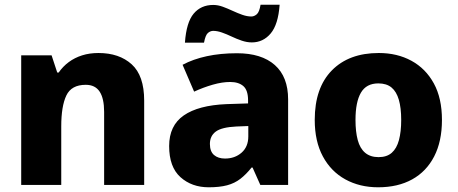

<svg xmlns="http://www.w3.org/2000/svg" viewBox="-20 -785 1942 815"><path d="M398 -560Q486 -560 539 -512Q592 -464 592 -358V0H422V-310Q422 -367 403 -396Q384 -425 344 -425Q283 -425 261.5 -379.5Q240 -334 240 -249V0H70V-550H199L223 -477H229Q247 -503 272 -521.5Q297 -540 328.5 -550Q360 -560 398 -560Z M986 -559Q1090 -559 1146.5 -509Q1203 -459 1203 -363V0H1085L1052 -74H1048Q1025 -45 1000.5 -26Q976 -7 944 1.5Q912 10 866 10Q794 10 746 -33Q698 -76 698 -165Q698 -252 760 -295Q822 -338 941 -343L1033 -346V-359Q1033 -402 1013 -419.5Q993 -437 957 -437Q923 -437 883 -425.5Q843 -414 804 -396L755 -510Q800 -534 858 -546.5Q916 -559 986 -559ZM983 -248Q921 -245 896 -226.5Q871 -208 871 -174Q871 -142 888.5 -127Q906 -112 935 -112Q977 -112 1005.5 -137Q1034 -162 1034 -206V-250ZM765 -604Q771 -690 802 -727Q833 -764 885 -764Q905 -764 925.5 -756.5Q946 -749 967.5 -739Q989 -729 1009 -722Q1029 -715 1047 -715Q1059 -715 1070 -724.5Q1081 -734 1086 -765H1167Q1161 -681 1129 -643Q1097 -605 1049 -605Q1028 -605 1006 -612.5Q984 -620 963 -630Q942 -640 922 -647Q902 -654 885 -654Q873 -654 862.5 -645Q852 -636 846 -604Z M1856 -276Q1856 -185 1823 -121Q1790 -57 1729.5 -23.5Q1669 10 1585 10Q1507 10 1446 -23.5Q1385 -57 1350.5 -121Q1316 -185 1316 -276Q1316 -412 1388.5 -486Q1461 -560 1588 -560Q1666 -560 1726.5 -527Q1787 -494 1821.5 -431Q1856 -368 1856 -276ZM1489 -276Q1489 -226 1498.5 -190.5Q1508 -155 1530 -136.5Q1552 -118 1587 -118Q1622 -118 1643 -136.5Q1664 -155 1673.5 -190.5Q1683 -226 1683 -276Q1683 -327 1673 -361.5Q1663 -396 1642 -413.5Q1621 -431 1586 -431Q1535 -431 1512 -391.5Q1489 -352 1489 -276Z"/></svg>

Font: Noto Sans Syriac Eastern ExtraBold
Style: Regular
Weight: 800
Designer: Patrick Giasson and the Monotype Design Team
Foundry: Monotype Imaging Inc.
Version: Version 3.001